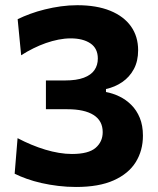

<svg xmlns="http://www.w3.org/2000/svg" viewBox="-20 -723 623 756"><path d="M279.5 13.2Q243.7 13.2 209.3 9Q174.9 4.9 143.7 -2.2Q112.4 -9.3 85.6 -18.9Q58.9 -28.4 37.7 -39L49.2 -179Q76 -164.9 103.6 -153.4Q131.2 -141.9 158.5 -133.7Q185.7 -125.5 212.3 -121.1Q238.8 -116.7 263.3 -116.7Q328.4 -116.7 356.4 -140.8Q384.4 -164.9 384.4 -202.8Q384.4 -247.4 348.5 -270.2Q312.6 -292.9 245.4 -292.9Q223.7 -292.9 202.9 -292.9Q182.2 -292.9 160.8 -292.9V-406.2Q179.4 -406.2 198.3 -406.2Q217.2 -406.2 236 -406.2Q281.6 -406.2 310.1 -417Q338.5 -427.7 351.9 -447.1Q365.2 -466.4 365.2 -492.4Q365.2 -532.5 336 -552.2Q306.7 -571.9 258.3 -571.9Q234.9 -571.9 210.2 -567Q185.4 -562.1 160.5 -553.4Q135.6 -544.6 111.2 -532.5Q86.7 -520.4 63.3 -505.4L49.5 -647.4Q71.8 -658.4 99 -668.4Q126.2 -678.4 156.7 -685.9Q187.2 -693.5 219.5 -698Q251.8 -702.5 284.5 -702.5Q360.4 -702.5 414 -680.7Q467.6 -658.8 495.8 -619.1Q523.9 -579.3 523.9 -525.3Q523.9 -482.3 507 -450.9Q490 -419.4 461.3 -399.8Q432.5 -380.1 397.3 -372.5V-360.7Q424.2 -355.7 450 -343.3Q475.8 -331 496.9 -310Q518 -289.1 530.4 -259Q542.8 -229 542.8 -188.7Q542.8 -130.4 514.6 -84.8Q486.3 -39.2 428 -13Q369.8 13.2 279.5 13.2Z"/></svg>

Font: Commissioner Thin
Style: Regular
Weight: 100
Designer: Kostas Bartsokas
Foundry: Kostas Bartsokas
Version: Version 1.001;gftools[0.9.23]